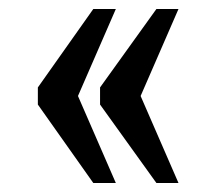

<svg xmlns="http://www.w3.org/2000/svg" viewBox="-20 -483 479 426"><path d="M327 -77 202 -251V-289L327 -463H376L292 -270L376 -77ZM187 -77 64 -251V-289L187 -463H237L153 -270L237 -77Z"/></svg>

Font: Noto Serif Bengali ExtraCondensed SemiBold
Style: Regular
Weight: 600
Width: 2
Designer: Juan Bruce, Universal Thirst, Indian Type Foundry and the Monotype Design Team.
Foundry: Monotype Imaging Inc.
Version: Version 2.003; ttfautohint (v1.8.4.7-5d5b)